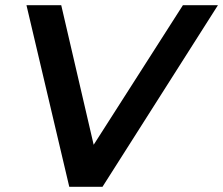

<svg xmlns="http://www.w3.org/2000/svg" viewBox="-20 -720 860 740"><path d="M247 0 82 -700H216L341 -162L685 -700H820L375 0Z"/></svg>

Font: Montserrat Thin SemiBold
Style: Italic
Weight: 600
Italic angle: -11.3°
Version: Version 9.000